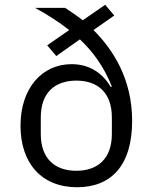

<svg xmlns="http://www.w3.org/2000/svg" viewBox="-20 -773 640 805"><path d="M421 -753 327 -688C300 -709 276 -725 253 -740H127C178 -712 226 -682 270 -647L178 -583L216 -538L315 -608C371 -555 416 -493 449 -410L445 -408C413 -461 361 -504 280 -504C156 -504 66 -403 66 -246C66 -89 154 12 303 12C446 12 534 -79 534 -266C534 -441 455 -564 372 -647L459 -708ZM300 -57C211 -57 151 -107 151 -211V-281C151 -385 211 -435 300 -435C389 -435 449 -385 449 -281V-211C449 -107 389 -57 300 -57Z"/></svg>

Font: IBM Mono
Style: Regular
Weight: 400
Monospace: yes
Designer: Mike Abbink, Paul van der Laan, Pieter van Rosmalen
Foundry: Bold Monday
Version: Version 2.3